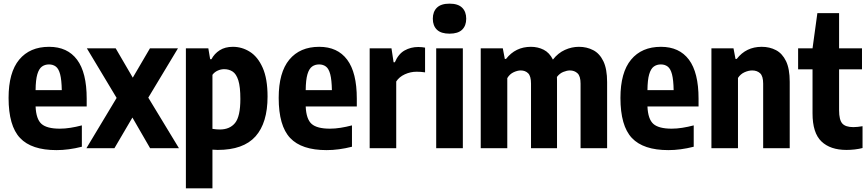

<svg xmlns="http://www.w3.org/2000/svg" viewBox="-20 -812 4758 1052"><path d="M289.5 10.5Q152.5 10.5 89.8 -56Q27 -122.5 27 -275.5Q27 -415 85.2 -485.2Q143.5 -555.5 249 -555.5Q349.5 -555.5 402.2 -485Q455 -414.5 455 -271.5V-228.5H175Q178 -159 207.5 -133Q237 -107 307.5 -107Q336 -107 366 -111.8Q396 -116.5 428.5 -125V-8Q355.5 10.5 289.5 10.5ZM248.5 -459Q226 -459 209.8 -447.2Q193.5 -435.5 184.5 -405Q175.5 -374.5 175 -318H318.5Q317.5 -374.5 309.5 -405Q301.5 -435.5 286 -447.2Q270.5 -459 248.5 -459Z M453.5 0 619 -275.5 456 -547H614L707.5 -386.5L801.5 -547H955L792.5 -277L960.5 0H802.5L705.5 -168L607 0Z M998.5 220V-547H1121.5L1131.5 -487.5H1138.5Q1154.5 -518 1184 -536.8Q1213.5 -555.5 1256 -555.5Q1306 -555.5 1349.2 -528.2Q1392.5 -501 1419.2 -441Q1446 -381 1446 -283Q1446 -138.5 1379.8 -64.5Q1313.5 9.5 1172.5 9.5Q1159.5 9.5 1144 8V220ZM1184 -102.5Q1239 -102.5 1268 -138.2Q1297 -174 1297 -269.5Q1297 -336.5 1285.8 -371.8Q1274.5 -407 1254.5 -420Q1234.5 -433 1208.5 -433Q1190 -433 1172.5 -425Q1155 -417 1144 -402V-106Q1165.5 -102.5 1184 -102.5Z M1769.5 10.5Q1632.5 10.5 1569.8 -56Q1507 -122.5 1507 -275.5Q1507 -415 1565.2 -485.2Q1623.5 -555.5 1729 -555.5Q1829.5 -555.5 1882.2 -485Q1935 -414.5 1935 -271.5V-228.5H1655Q1658 -159 1687.5 -133Q1717 -107 1787.5 -107Q1816 -107 1846 -111.8Q1876 -116.5 1908.5 -125V-8Q1835.5 10.5 1769.5 10.5ZM1728.5 -459Q1706 -459 1689.8 -447.2Q1673.5 -435.5 1664.5 -405Q1655.5 -374.5 1655 -318H1798.5Q1797.5 -374.5 1789.5 -405Q1781.5 -435.5 1766 -447.2Q1750.5 -459 1728.5 -459Z M2005.5 0V-547H2125L2136.5 -471H2143.5Q2163 -516.5 2196.8 -535.5Q2230.5 -554.5 2272 -554.5Q2282 -554.5 2292 -553.5Q2302 -552.5 2309 -551V-415.5Q2297.5 -417.5 2285.8 -418.2Q2274 -419 2262.5 -419Q2229 -419 2198 -404.8Q2167 -390.5 2151 -365.5V0Z M2370 0V-547H2516V0ZM2443 -627.5Q2396.5 -627.5 2374 -649.2Q2351.5 -671 2351.5 -709.5Q2351.5 -748 2374 -770Q2396.5 -792 2443 -792Q2489.5 -792 2512 -770Q2534.5 -748 2534.5 -709.5Q2534.5 -671 2512 -649.2Q2489.5 -627.5 2443 -627.5Z M2614 0V-547H2735L2746 -489H2752.5Q2804.5 -555.5 2889 -555.5Q2927 -555.5 2958.8 -539.5Q2990.5 -523.5 3009.5 -485.5Q3037.5 -521.5 3075 -538.5Q3112.5 -555.5 3152 -555.5Q3195 -555.5 3230.2 -537.2Q3265.5 -519 3286 -476.5Q3306.5 -434 3306.5 -362V0H3161V-354Q3161 -395 3144.2 -410.5Q3127.5 -426 3102.5 -426Q3086.5 -426 3066.5 -418Q3046.5 -410 3031.5 -390.5Q3032 -381 3032 -370.5V0H2889.5V-354Q2889.5 -395 2873.8 -410.5Q2858 -426 2833 -426Q2815.5 -426 2794.2 -416.2Q2773 -406.5 2759.5 -384V0Z M3642 10.5Q3505 10.5 3442.2 -56Q3379.5 -122.5 3379.5 -275.5Q3379.5 -415 3437.8 -485.2Q3496 -555.5 3601.5 -555.5Q3702 -555.5 3754.8 -485Q3807.5 -414.5 3807.5 -271.5V-228.5H3527.5Q3530.5 -159 3560 -133Q3589.5 -107 3660 -107Q3688.5 -107 3718.5 -111.8Q3748.5 -116.5 3781 -125V-8Q3708 10.5 3642 10.5ZM3601 -459Q3578.5 -459 3562.2 -447.2Q3546 -435.5 3537 -405Q3528 -374.5 3527.5 -318H3671Q3670 -374.5 3662 -405Q3654 -435.5 3638.5 -447.2Q3623 -459 3601 -459Z M3878 0V-547H3999L4010 -489H4016.5Q4068 -555.5 4153.5 -555.5Q4197 -555.5 4231.8 -537.2Q4266.5 -519 4286.8 -477Q4307 -435 4307 -364V0H4161.5V-353.5Q4161.5 -395 4144.8 -410.5Q4128 -426 4101.5 -426Q4081.5 -426 4059.5 -416.2Q4037.5 -406.5 4023.5 -385V0Z M4618 9.5Q4529.5 9.5 4480.8 -37Q4432 -83.5 4432 -191V-432H4353V-547H4432L4458.5 -740H4577.5V-547H4703V-432H4577.5V-208Q4577.5 -155 4595.2 -135.2Q4613 -115.5 4655.5 -115.5Q4667 -115.5 4679.2 -116.8Q4691.5 -118 4706 -120.5V-1Q4687.5 4 4664 6.8Q4640.5 9.5 4618 9.5Z"/></svg>

Font: Encode Sans Cnd
Style: Bold
Weight: 700
Width: 3
Designer: Multiple Designers
Foundry: Impallari Type
Version: Version 3.002; ttfautohint (v1.8.3) -l 8 -r 50 -G 200 -x 14 